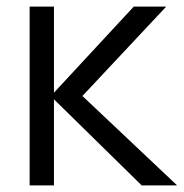

<svg xmlns="http://www.w3.org/2000/svg" viewBox="-20 -560 555 580"><path d="M69.5 0H143V-260L408 0H515L229 -270L482 -540H384L143 -280V-540H69.5Z"/></svg>

Font: Vela Sans
Style: Regular
Weight: 400
Designer: Principal design: Mikhail Sharanda - project Manrope.
Design modification: Ravid Balaliev
Foundry: Mikhail Sharanda
Version: Version 1.001